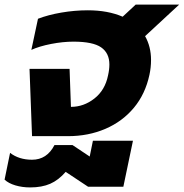

<svg xmlns="http://www.w3.org/2000/svg" viewBox="-82 -595 803 839"><path d="M47 -294H222L228 -128Q284 -128 330.5 -164.5Q377 -201 390 -265Q396 -291 396 -313Q396 -363 360 -388Q324 -413 239 -413Q193 -413 141.5 -403Q90 -393 55 -377L84 -513Q128 -530 186 -540Q244 -550 302 -550Q389 -550 454 -522L511 -575H701L552 -437Q578 -391 578 -333Q578 -300 571 -268Q553 -184 503 -124Q453 -64 378.5 -32Q304 0 215 0H58ZM-62 190 -38 73Q1 103 58 103Q123 103 156 39H235L310 89L324 20H499L457 221H303L205 156Q174 192 137.5 208Q101 224 50 224Q15 224 -15 215Q-45 206 -62 190Z"/></svg>

Font: Prompt
Style: Bold Italic
Weight: 700
Italic angle: -12°
Designer: Katatrad Team
Foundry: CadsonDemak
Version: Version 1.001